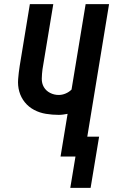

<svg xmlns="http://www.w3.org/2000/svg" viewBox="-20 -755 546 926"><path d="M319 151 344 0H272L306 -206Q295 -204 284.5 -202.5Q274 -201 263 -201Q232 -201 201.5 -206Q171 -211 144.5 -225Q118 -239 99.5 -262Q81 -285 73 -313.5Q65 -342 67.5 -373.5Q70 -405 75 -437L124 -735H237L185 -421Q182 -399 181.5 -376Q181 -353 191.5 -335Q202 -317 221.5 -307Q241 -297 263 -297Q280 -297 296.5 -304Q313 -311 325 -323L393 -735H506L401 -96H458L417 151Z"/></svg>

Font: Iosevka
Style: Bold Italic
Weight: 700
Italic angle: -9°
Monospace: yes
Designer: Belleve Invis
Foundry: Belleve Invis
Version: Version 32.5.0; ttfautohint (v1.8.4)